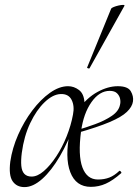

<svg xmlns="http://www.w3.org/2000/svg" viewBox="-20 -751 569 784"><path d="M80 13Q48 13 31.5 -11Q15 -35 22 -91Q30 -146 54 -200.5Q78 -255 112 -300Q146 -345 184 -372Q222 -399 258 -399Q282 -399 302.5 -383.5Q323 -368 325 -332Q315 -310 304 -289.5Q293 -269 285 -246Q259 -172 224.5 -113Q190 -54 152.5 -20.5Q115 13 80 13ZM109 -30Q133 -30 159 -52.5Q185 -75 209.5 -112Q234 -149 252 -194Q270 -239 278 -283Q285 -318 272.5 -343Q260 -368 228 -367Q196 -366 162.5 -334Q129 -302 103.5 -248.5Q78 -195 69 -127Q65 -96 67 -74Q69 -52 79.5 -41Q90 -30 109 -30ZM351 12Q290 12 267 -48Q244 -108 265 -211L301 -305Q335 -352 378 -375.5Q421 -399 461 -399Q502 -399 514 -378.5Q526 -358 523 -337Q520 -315 498 -294Q476 -273 427.5 -252.5Q379 -232 295 -208L296 -220Q330 -230 368.5 -244Q407 -258 436 -277.5Q465 -297 470 -323Q473 -334 470.5 -347Q468 -360 458 -370Q448 -380 428 -380Q386 -380 353.5 -334Q321 -288 311 -215Q298 -117 316.5 -67.5Q335 -18 380 -18Q406 -18 426.5 -26Q447 -34 467 -53Q469 -55 473 -51Q477 -47 475 -44Q441 -14 412 -1Q383 12 351 12ZM346 -473Q345 -470 339.5 -472Q334 -474 336 -476L434 -716Q436 -719 444.5 -722.5Q453 -726 464 -728.5Q475 -731 482.5 -731Q490 -731 488 -727Z"/></svg>

Font: Cormorant Light Light
Style: Italic
Weight: 300
Italic angle: -10°
Version: Version 4.000